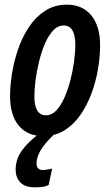

<svg xmlns="http://www.w3.org/2000/svg" viewBox="-20 -572 470 821"><path d="M165 10Q98 10 60.5 -34.5Q23 -79 23 -161Q23 -203 31 -255Q39 -307 56.5 -359Q74 -411 102.5 -454.5Q131 -498 171.5 -525Q212 -552 266 -552Q333 -552 370.5 -506Q408 -460 408 -379Q408 -330 399 -276.5Q390 -223 371 -172Q352 -121 323.5 -80Q295 -39 255.5 -14.5Q216 10 165 10ZM177 -79Q201 -79 220.5 -99.5Q240 -120 255 -153.5Q270 -187 280.5 -227Q291 -267 296.5 -307Q302 -347 302 -380Q302 -420 290 -441.5Q278 -463 252 -463Q227 -463 207 -441.5Q187 -420 172 -385Q157 -350 147 -309Q137 -268 132 -229Q127 -190 127 -160Q127 -79 177 -79ZM128 229Q87 229 67 208Q47 187 47 153Q47 109 73 72.5Q99 36 147 0H214Q173 39 155 68.5Q137 98 136 126Q136 155 164 155Q172 155 182 153Q192 151 203 149L188 219Q174 226 159 227.5Q144 229 128 229Z"/></svg>

Font: Noto Sans ExtraCondensed SemiBold
Style: Italic
Weight: 600
Width: 2
Italic angle: -12°
Designer: Monotype Design Team
Foundry: Monotype Imaging Inc.
Version: Version 2.013; ttfautohint (v1.8.4.7-5d5b)